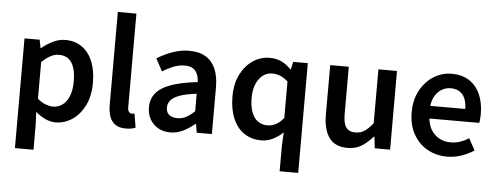

<svg xmlns="http://www.w3.org/2000/svg" viewBox="-60 -963 3484 1349"><g transform="rotate(5 1682.5 -289.0)"><path d="M83 219V-555H190L201 -496H203Q239 -526 282 -547.5Q325 -569 370 -569Q440 -569 489 -533.5Q538 -498 563.5 -435Q589 -372 589 -286Q589 -191 555 -124Q521 -57 467 -21.5Q413 14 352 14Q315 14 279 -2.5Q243 -19 210 -48L214 45V219ZM324 -95Q361 -95 390.5 -116.5Q420 -138 437 -180Q454 -222 454 -284Q454 -340 441.5 -379.5Q429 -419 403 -440Q377 -461 334 -461Q304 -461 275 -445.5Q246 -430 214 -399V-141Q244 -115 272.5 -105Q301 -95 324 -95Z M846 14Q800 14 772 -5.5Q744 -25 732 -60.5Q720 -96 720 -143V-797H851V-137Q851 -113 860 -103.5Q869 -94 879 -94Q883 -94 887 -94.5Q891 -95 899 -96L915 2Q903 7 886.5 10.5Q870 14 846 14Z M1160 14Q1111 14 1074.5 -7Q1038 -28 1017 -64.5Q996 -101 996 -149Q996 -239 1074 -287.5Q1152 -336 1322 -355Q1321 -385 1311.5 -409.5Q1302 -434 1280.5 -448.5Q1259 -463 1222 -463Q1180 -463 1141 -447Q1102 -431 1065 -408L1018 -496Q1049 -515 1084.5 -531.5Q1120 -548 1160.5 -558.5Q1201 -569 1245 -569Q1315 -569 1361 -541Q1407 -513 1430 -459.5Q1453 -406 1453 -329V0H1346L1336 -61H1332Q1295 -30 1252 -8Q1209 14 1160 14ZM1202 -90Q1235 -90 1263.5 -105.5Q1292 -121 1322 -149V-273Q1247 -264 1203 -248Q1159 -232 1140.5 -209.5Q1122 -187 1122 -159Q1122 -122 1144.5 -106Q1167 -90 1202 -90Z M1950 219V37L1955 -56Q1925 -26 1885 -6Q1845 14 1802 14Q1733 14 1681.5 -20.5Q1630 -55 1602 -120.5Q1574 -186 1574 -277Q1574 -368 1607.5 -433Q1641 -498 1695 -533.5Q1749 -569 1810 -569Q1857 -569 1893 -552.5Q1929 -536 1963 -501H1966L1978 -555H2081V219ZM1835 -95Q1867 -95 1895 -109.5Q1923 -124 1950 -157V-414Q1922 -440 1894 -450.5Q1866 -461 1837 -461Q1803 -461 1774 -439.5Q1745 -418 1727 -377.5Q1709 -337 1709 -279Q1709 -219 1724 -178Q1739 -137 1767.5 -116Q1796 -95 1835 -95Z M2411 14Q2321 14 2280 -44Q2239 -102 2239 -207V-555H2370V-223Q2370 -156 2390.5 -127.5Q2411 -99 2456 -99Q2492 -99 2520 -117Q2548 -135 2579 -175V-555H2710V0H2602L2592 -82H2589Q2552 -39 2510 -12.5Q2468 14 2411 14Z M3112 14Q3035 14 2973 -21Q2911 -56 2874.5 -121Q2838 -186 2838 -277Q2838 -345 2859.5 -398.5Q2881 -452 2917.5 -490.5Q2954 -529 2999.5 -549Q3045 -569 3094 -569Q3169 -569 3220 -535.5Q3271 -502 3297 -442.5Q3323 -383 3323 -305Q3323 -286 3321.5 -269.5Q3320 -253 3317 -242H2966Q2971 -193 2993 -159Q3015 -125 3049.5 -106.5Q3084 -88 3129 -88Q3164 -88 3195 -98.5Q3226 -109 3257 -128L3302 -46Q3263 -20 3214 -3Q3165 14 3112 14ZM2964 -331H3211Q3211 -394 3182 -430.5Q3153 -467 3096 -467Q3065 -467 3037 -451.5Q3009 -436 2989.5 -406Q2970 -376 2964 -331Z"/></g></svg>

Font: Noto Sans KR SemiBold
Style: Regular
Weight: 600
Designer: Ryoko NISHIZUKA  (kana, bopomofo & ideographs); Paul D. Hunt (Latin, Greek & Cyrillic); Sandoll Communications , Soo-you
Foundry: Adobe
Version: Version 2.004-H2;hotconv 1.0.118;makeotfexe 2.5.65603